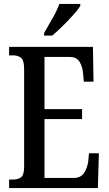

<svg xmlns="http://www.w3.org/2000/svg" viewBox="-20 -951 549 971"><path d="M26 0V-43H47Q73 -43 87.5 -55.5Q102 -68 102 -107V-602Q102 -647 86 -659Q70 -671 47 -671H26V-714H450L453 -538H404L400 -581Q397 -615 382 -639Q367 -663 332 -663H205V-399H395V-349H205V-51H352Q388 -51 404.5 -75.5Q421 -100 426 -133L430 -176H480L475 0ZM203 -784Q224 -821 246 -859Q268 -897 280 -931H386V-921Q376 -904 351.5 -876.5Q327 -849 298 -820.5Q269 -792 244 -771H203Z"/></svg>

Font: Noto Serif Tamil ExtraCondensed Medium
Style: Regular
Weight: 500
Width: 2
Designer: Indian Type Foundry, Tom Grace, and the Monotype Design Team
Foundry: Monotype Imaging Inc.
Version: Version 2.004; ttfautohint (v1.8.4.7-5d5b)